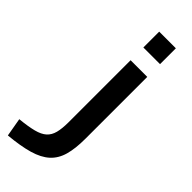

<svg xmlns="http://www.w3.org/2000/svg" viewBox="-390 -761 1011 1011"><g transform="rotate(45 116.0 -255.0)"><path d="M-84 117Q-23 111 15.5 101Q54 91 74.5 72.5Q95 54 103 23Q111 -8 111 -56V-517H235V-56Q235 17 221 66.5Q207 116 173 147Q139 178 80.5 195Q22 212 -66 220ZM111 -612V-730H235V-612Z"/></g></svg>

Font: M PLUS 1 Thin SemiBold
Style: Regular
Weight: 600
Version: Version 1.001